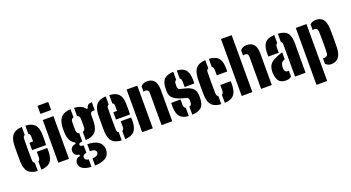

<svg xmlns="http://www.w3.org/2000/svg" viewBox="-61 -1567 4635 2536"><g transform="rotate(-20 2256.5 -299.0)"><path d="M34.5 -168Q33.5 -185 33 -220.2Q32.5 -255.5 32.5 -297Q32.5 -338.5 33 -375Q33.5 -411.5 34.5 -430Q41 -520.5 81.8 -562.5Q122.5 -604.5 209.5 -609.5V-494.5Q185 -486.5 184.5 -453Q182.5 -382 182.5 -302Q182.5 -222 184.5 -152Q185 -115.5 209.5 -106V9.5Q121.5 4 80.5 -37.5Q39.5 -79 34.5 -168ZM232.5 -275V-378H284.5Q284.5 -405 284 -426.8Q283.5 -448.5 283.5 -453Q282 -485 259.5 -494V-609Q346.5 -604.5 386.2 -563.8Q426 -523 430.5 -436Q431 -425 431.2 -397.2Q431.5 -369.5 431.2 -336.2Q431 -303 429.5 -275ZM259.5 9.5V-105.5Q281.5 -114.5 283.5 -152Q285 -177.5 283.5 -233H429.5Q430.5 -228 431 -206.2Q431.5 -184.5 430.5 -168Q426.5 -78.5 386.2 -36.8Q346 5 259.5 9.5Z M500 -687V-800H650V-687ZM501 0V-600H651V0Z M894.5 201Q817.5 196.5 779.2 173.2Q741 150 732.5 117Q727.5 97.5 730.5 79Q734.5 56.5 748.8 38.8Q763 21 799.5 15V-6Q734 -13.5 726.5 -64Q725 -76 725 -81.2Q725 -86.5 726.5 -97Q729.5 -118 748.8 -135.2Q768 -152.5 801.5 -156V-176Q721 -213.5 713.5 -337Q710.5 -390.5 713.5 -430Q720.5 -521 763 -563Q805.5 -605 894.5 -609.5V-495Q860 -485 858.5 -448Q855.5 -376.5 858.5 -319Q861 -281.5 894.5 -271.5V-155.5Q865 -153.5 854.8 -147.2Q844.5 -141 844.5 -129V-126Q844.5 -114.5 855 -108.8Q865.5 -103 894.5 -100.5V3Q852 11.5 843.5 34Q837.5 50 843.5 66Q852 89.5 894.5 96.5ZM944.5 -156.5V-271.5Q977 -281.5 979.5 -319Q982.5 -376.5 979.5 -448Q977 -484.5 944.5 -494.5V-609.5Q1054 -603.5 1094.5 -541H1113.5Q1118 -572 1136 -585.8Q1154 -599.5 1190.5 -600V-487H1175.5Q1148.5 -487 1137 -475.5Q1125.5 -464 1125.5 -437V-408Q1125.5 -390 1125.8 -373Q1126 -356 1124.5 -337Q1119 -246.5 1076.8 -204Q1034.5 -161.5 944.5 -156.5ZM944.5 201.5V100Q982.5 99 1002 89.5Q1021.5 80 1028.5 63Q1035.5 47.5 1027.5 30Q1021 14.5 1001.8 7Q982.5 -0.5 944.5 -1V-99Q1043 -96 1091.5 -64.2Q1140 -32.5 1151.5 27Q1153 35 1153.5 47.8Q1154 60.5 1151.5 75Q1140.5 143 1083.5 171Q1026.5 199 944.5 201.5Z M1214 -168Q1213 -185 1212.5 -220.2Q1212 -255.5 1212 -297Q1212 -338.5 1212.5 -375Q1213 -411.5 1214 -430Q1220.5 -520.5 1261.2 -562.5Q1302 -604.5 1389 -609.5V-494.5Q1364.5 -486.5 1364 -453Q1362 -382 1362 -302Q1362 -222 1364 -152Q1364.5 -115.5 1389 -106V9.5Q1301 4 1260 -37.5Q1219 -79 1214 -168ZM1412 -275V-378H1464Q1464 -405 1463.5 -426.8Q1463 -448.5 1463 -453Q1461.5 -485 1439 -494V-609Q1526 -604.5 1565.8 -563.8Q1605.5 -523 1610 -436Q1610.5 -425 1610.8 -397.2Q1611 -369.5 1610.8 -336.2Q1610.5 -303 1609 -275ZM1439 9.5V-105.5Q1461 -114.5 1463 -152Q1464.5 -177.5 1463 -233H1609Q1610 -228 1610.5 -206.2Q1611 -184.5 1610 -168Q1606 -78.5 1565.8 -36.8Q1525.5 5 1439 9.5Z M1952.5 0V-454Q1952.5 -501 1904.5 -501Q1893 -501 1879.5 -497V-571Q1895 -590 1915.5 -600Q1936 -610 1969.5 -610Q2032 -610 2067.2 -571Q2102.5 -532 2102.5 -441V0ZM1679.5 0V-600H1829.5V0Z M2381.5 9.5V-104.5Q2415.5 -111.5 2415.5 -152V-184Q2415.5 -199 2408.2 -209.8Q2401 -220.5 2383.5 -225L2312.5 -245Q2245 -264.5 2206.2 -299.8Q2167.5 -335 2167.5 -401V-429Q2167.5 -520 2206.2 -562.5Q2245 -605 2338.5 -609.5V-495Q2314 -487.5 2313.5 -453Q2313 -442 2312.8 -437Q2312.5 -432 2312.5 -414Q2312.5 -395.5 2319.5 -382.5Q2326.5 -369.5 2349.5 -364L2411.5 -349Q2481.5 -332.5 2517.5 -296.8Q2553.5 -261 2553.5 -192V-164Q2553.5 -76.5 2513.5 -35.8Q2473.5 5 2381.5 9.5ZM2410.5 -369Q2411 -378 2411.2 -395.2Q2411.5 -412.5 2411.2 -429.2Q2411 -446 2410.5 -453Q2408.5 -486 2388.5 -494V-609.5Q2472 -604.5 2507.8 -563.5Q2543.5 -522.5 2547.5 -436Q2548.5 -419.5 2548 -397Q2547.5 -374.5 2546.5 -369ZM2171.5 -168Q2171 -184.5 2171.5 -206.2Q2172 -228 2172.5 -233H2303.5Q2302 -177.5 2303.5 -152Q2305.5 -116 2331.5 -106V9.5Q2248.5 4.5 2212 -37.2Q2175.5 -79 2171.5 -168Z M2613.5 -168Q2612.5 -185 2612 -220.2Q2611.5 -255.5 2611.5 -297Q2611.5 -338.5 2612 -375Q2612.5 -411.5 2613.5 -430Q2620 -520.5 2660.8 -562.5Q2701.5 -604.5 2788.5 -609.5V-494.5Q2764 -486.5 2763.5 -453Q2761.5 -382 2761.5 -302Q2761.5 -222 2763.5 -152Q2764 -115.5 2788.5 -106V9.5Q2700.5 4 2659.5 -37.5Q2618.5 -79 2613.5 -168ZM2862.5 -369Q2863 -378 2863.2 -395.2Q2863.5 -412.5 2863.2 -429.2Q2863 -446 2862.5 -453Q2860.5 -486.5 2838.5 -494V-609.5Q2925.5 -604.5 2965.5 -563.8Q3005.5 -523 3009.5 -436Q3010.5 -419.5 3010 -397Q3009.5 -374.5 3008.5 -369ZM2838.5 9.5V-105.5Q2860.5 -114.5 2862.5 -152Q2864 -177.5 2862.5 -233H3008.5Q3009.5 -228 3010 -206.2Q3010.5 -184.5 3009.5 -168Q3005.5 -78.5 2965.2 -36.8Q2925 5 2838.5 9.5Z M3079 0V-800H3229V0ZM3352 0V-454Q3352 -501 3304 -501Q3291.5 -501 3278 -496.5V-570Q3294 -589.5 3314.5 -599.8Q3335 -610 3369 -610Q3431.5 -610 3466.8 -571Q3502 -532 3502 -441V0Z M3588.5 -369Q3588 -374.5 3587.5 -397Q3587 -419.5 3587.5 -436Q3591 -521 3628.5 -563Q3666 -605 3758.5 -609.5V-495.5Q3736.5 -488 3734.5 -453Q3734 -446 3733.8 -429.2Q3733.5 -412.5 3733.8 -395.2Q3734 -378 3734.5 -369ZM3828.5 0V-448Q3828.5 -482.5 3808.5 -492.5V-609.5Q3905 -604.5 3941.5 -557.8Q3978 -511 3977.5 -412L3976.5 0ZM3568.5 -136Q3566.5 -158 3568.5 -180Q3574 -241.5 3608.2 -276.8Q3642.5 -312 3723.5 -341Q3738 -346.5 3751.5 -350.8Q3765 -355 3778.5 -358.5V-261.5Q3774.5 -260 3770.5 -258.2Q3766.5 -256.5 3762.5 -255Q3736.5 -243 3727.2 -223.5Q3718 -204 3716.5 -180Q3715 -162 3716.5 -148Q3721 -99 3767.5 -99Q3771.5 -99 3778.5 -100V-19.5Q3752.5 8 3704.5 8Q3638 8 3606.8 -24.2Q3575.5 -56.5 3568.5 -136Z M4257.5 -100Q4261 -99.5 4264.8 -99.2Q4268.5 -99 4272.5 -99Q4296 -99 4311.5 -110.5Q4327 -122 4328.5 -146Q4331 -185 4331.8 -240.8Q4332.5 -296.5 4331.8 -353.5Q4331 -410.5 4328.5 -454Q4327 -478 4316.5 -489.5Q4306 -501 4282.5 -501Q4271 -501 4257.5 -497V-577Q4272 -593 4291.8 -601.5Q4311.5 -610 4342.5 -610Q4405 -610 4439.5 -571Q4474 -532 4478.5 -441Q4479.5 -417.5 4480.2 -379.8Q4481 -342 4481 -300Q4481 -258 4480.2 -220.2Q4479.5 -182.5 4478.5 -159Q4474 -68.5 4435.5 -29.2Q4397 10 4334.5 10Q4289.5 10 4257.5 -24ZM4057.5 200V-600H4207.5V200Z"/></g></svg>

Font: Big Shoulders Stencil Display Black
Style: Regular
Weight: 900
Designer: Patric King
Foundry: XO Type Co
Version: Version 1.000